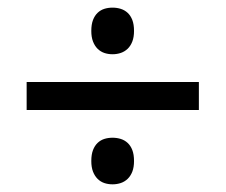

<svg xmlns="http://www.w3.org/2000/svg" viewBox="-20 -604 591 503"><path d="M49.8 -315.9V-389.2H501V-315.9ZM219.2 -182.1Q219.2 -199.2 223.6 -210.7Q228 -222.2 235.6 -229.5Q243.2 -236.8 253.2 -240Q263.2 -243.2 274.9 -243.2Q286.1 -243.2 296.4 -240Q306.6 -236.8 314.5 -229.5Q322.3 -222.2 326.7 -210.7Q331.1 -199.2 331.1 -182.1Q331.1 -166 326.7 -154.5Q322.3 -143.1 314.5 -135.5Q306.6 -127.9 296.4 -124.5Q286.1 -121.1 274.9 -121.1Q263.2 -121.1 253.2 -124.5Q243.2 -127.9 235.6 -135.5Q228 -143.1 223.6 -154.5Q219.2 -166 219.2 -182.1ZM219.2 -522.9Q219.2 -540 223.6 -551.5Q228 -563 235.6 -570.3Q243.2 -577.6 253.2 -580.8Q263.2 -584 274.9 -584Q286.1 -584 296.4 -580.8Q306.6 -577.6 314.5 -570.3Q322.3 -563 326.7 -551.5Q331.1 -540 331.1 -522.9Q331.1 -506.8 326.7 -495.4Q322.3 -483.9 314.5 -476.3Q306.6 -468.8 296.4 -465.3Q286.1 -461.9 274.9 -461.9Q263.2 -461.9 253.2 -465.3Q243.2 -468.8 235.6 -476.3Q228 -483.9 223.6 -495.4Q219.2 -506.8 219.2 -522.9Z"/></svg>

Font: WenQuanYi Micro Hei
Style: Regular
Weight: 400
Foundry: Ascender Corporation
Version: Version 0.2.0-beta